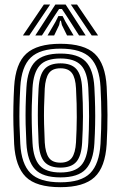

<svg xmlns="http://www.w3.org/2000/svg" viewBox="-20 -798 521 828"><path d="M240.8 9.2Q135.8 9.2 91.1 -35.4Q46.5 -80 41 -176.5Q38.8 -220.2 37.9 -259.9Q37 -299.5 37.8 -339.5Q38.5 -379.5 41 -424.2Q46.8 -524 93.5 -566.6Q140.2 -609.2 240.8 -609.2Q343 -609.2 388.8 -565.9Q434.5 -522.5 440 -424Q443.2 -361.2 443.5 -302.4Q443.8 -243.5 440 -176.5Q434 -76.8 387.6 -33.8Q341.2 9.2 240.8 9.2ZM240.8 -11.8Q329.8 -11.8 369 -51.2Q408.2 -90.8 413.5 -178Q417.2 -245 417.1 -301.2Q417 -357.5 413.5 -422.8Q408.8 -508.8 370 -548.5Q331.2 -588.2 240.8 -588.2Q152.5 -588.2 112.5 -549.5Q72.5 -510.8 67.5 -422.8Q64.8 -373.8 64 -334Q63.2 -294.2 64.2 -257.1Q65.2 -220 67.5 -177.8Q72.2 -91.2 111.4 -51.5Q150.5 -11.8 240.8 -11.8ZM240.8 -33Q163.5 -33 130.8 -68.4Q98 -103.8 93.8 -180.2Q91.5 -223.5 90.6 -262Q89.8 -300.5 90.6 -339.2Q91.5 -378 94 -421Q98.5 -499.5 132.8 -533.2Q167 -567 240.8 -567Q316.8 -567 349.8 -532.4Q382.8 -497.8 387 -421.5Q389.5 -374.8 390.2 -336.1Q391 -297.5 390.2 -260.1Q389.5 -222.8 387 -179.5Q382.5 -103.8 349.8 -68.4Q317 -33 240.8 -33ZM240.8 -54.2Q301.2 -54.2 329 -83.9Q356.8 -113.5 360.8 -182.2Q364 -240.5 364.1 -296Q364.2 -351.5 360.8 -418.8Q357 -487.8 329.1 -516.8Q301.2 -545.8 240.8 -545.8Q177.8 -545.8 150.9 -515.1Q124 -484.5 120.2 -418.5Q118 -380.2 117.1 -342.8Q116.2 -305.2 117 -265.6Q117.8 -226 120.2 -181.2Q124 -113.8 151.5 -84Q179 -54.2 240.8 -54.2ZM240.8 -75.2Q193.5 -75.2 171.6 -100.1Q149.8 -125 146.5 -182Q144.5 -224.5 143.6 -262.6Q142.8 -300.8 143.5 -338.6Q144.2 -376.5 146.5 -417.8Q150 -475.8 172.1 -500.2Q194.2 -524.8 240.8 -524.8Q287.8 -524.8 309.5 -500Q331.2 -475.2 334.2 -418Q338 -350.8 337.8 -295.9Q337.5 -241 334.2 -183Q331 -125.8 309.5 -100.5Q288 -75.2 240.8 -75.2ZM240.8 -96.5Q274.2 -96.5 289.6 -117.1Q305 -137.8 307.8 -184.5Q310.8 -238.2 311.1 -292Q311.5 -345.8 307.8 -416.8Q305.5 -462.5 290.1 -483Q274.8 -503.5 240.8 -503.5Q205.5 -503.5 190.6 -482.1Q175.8 -460.8 173 -416.5Q170.8 -373.2 170 -336.5Q169.2 -299.8 170.1 -263.1Q171 -226.5 173 -183.5Q175.8 -138.5 191 -117.5Q206.2 -96.5 240.8 -96.5ZM78.8 -645 169.2 -778.5H196.2L106.2 -645ZM132.2 -645 218.8 -778.5H263L349.5 -645H321L269 -726.2L247 -759.2H234.8L212.8 -726L160.8 -645ZM185 -645 219.5 -704.2 231.8 -728.8H250L262.5 -704.2L297.5 -645H269.2L247 -690L242.8 -708.5H239L235 -690L213.5 -645ZM375.5 -645 285.5 -778.5H312.2L403 -645Z"/></svg>

Font: Big Shoulders Inline Text Thin ExtraBold
Style: Regular
Weight: 800
Version: Version 2.002